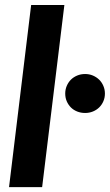

<svg xmlns="http://www.w3.org/2000/svg" viewBox="-20 -766 450 786"><path d="M17 0ZM17 0 107.5 -745.5H243.5L152.5 0ZM247 -383Q247 -399.5 253.2 -414.2Q259.5 -429 270.2 -439.8Q281 -450.5 296 -456.8Q311 -463 328.5 -463Q345.5 -463 360.2 -456.8Q375 -450.5 386 -439.8Q397 -429 403.2 -414.2Q409.5 -399.5 409.5 -383Q409.5 -366 403.2 -351.5Q397 -337 386 -326.2Q375 -315.5 360.2 -309.5Q345.5 -303.5 328.5 -303.5Q311 -303.5 296 -309.5Q281 -315.5 270.2 -326.2Q259.5 -337 253.2 -351.5Q247 -366 247 -383Z"/></svg>

Font: Lato Heavy
Style: Italic
Weight: 800
Italic angle: -7°
Designer: Lukasz Dziedzic
Foundry: tyPoland Lukasz Dziedzic
Version: Version 2.007; 2014-02-27